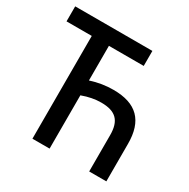

<svg xmlns="http://www.w3.org/2000/svg" viewBox="-161 -861 992 1008"><g transform="rotate(30 335.0 -357.0)"><path d="M165 0H269V-323C310 -338 347 -345 384 -345C472 -345 509 -307 509 -220V0H613V-225C614 -368 545 -435 406 -435C360 -435 315 -428 269 -413V-623H480V-714H12V-623H165Z"/></g></svg>

Font: Noto Sans SemiCondensed Medium
Style: Regular
Weight: 500
Width: 4
Designer: Monotype Design Team
Foundry: Monotype Imaging Inc.
Version: Version 2.013